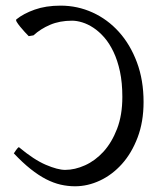

<svg xmlns="http://www.w3.org/2000/svg" viewBox="-20 -650 576 685"><path d="M29.3 -103Q30.8 -104.5 32.7 -107.7Q34.7 -110.8 37.1 -114.3Q39.6 -117.7 42.2 -120.8Q44.9 -124 47.4 -125Q101.1 -80.1 143.6 -62Q186 -43.9 212.4 -43.9Q247.1 -43.9 283.4 -60.3Q319.8 -76.7 349.4 -109.1Q378.9 -141.6 397.7 -190.4Q416.5 -239.3 416.5 -304.2Q416.5 -355 408 -394.8Q399.4 -434.6 385 -464.8Q370.6 -495.1 352.1 -516.4Q333.5 -537.6 313.5 -550.8Q293.5 -564 273.7 -570.1Q253.9 -576.2 237.3 -576.2Q192.9 -576.2 158.7 -561.5Q124.5 -546.9 99.6 -523.9L82.5 -521Q76.7 -526.9 68.1 -536.1Q59.6 -545.4 52 -554.7Q44.4 -564 40 -571.3Q35.6 -578.6 38.6 -581.1Q64 -601.6 103.8 -615.7Q143.6 -629.9 196.3 -629.9Q256.3 -629.9 310.1 -605.5Q363.8 -581.1 404.3 -536.1Q444.8 -491.2 468.5 -427.7Q492.2 -364.3 492.2 -286.1Q492.2 -215.3 470.9 -159.4Q449.7 -103.5 415 -64.9Q380.4 -26.4 336.7 -5.9Q293 14.6 247.6 14.6Q222.2 14.6 196.5 8.8Q170.9 2.9 144.3 -10.7Q117.7 -24.4 89.1 -47.1Q60.5 -69.8 29.3 -103Z"/></svg>

Font: Gentium Plus Afr
Style: Regular
Weight: 400
Designer: J. Victor Gaultney, Annie Olsen, Iska Routamaa, Becca Hirsbrunner
Foundry: SIL International
Version: Version 5.000